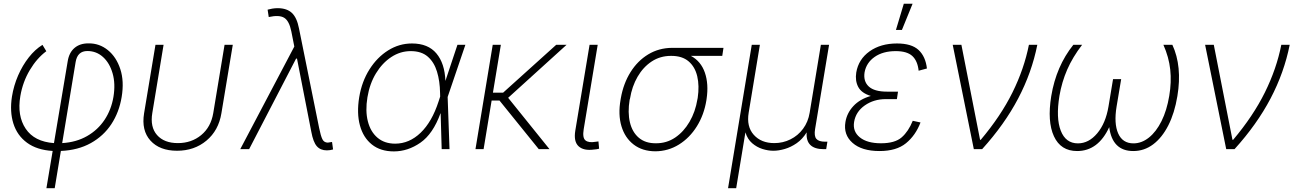

<svg xmlns="http://www.w3.org/2000/svg" viewBox="-20 -780 6777 1004"><path d="M222.7 204.1 255.4 9.3Q173.3 4.4 121.6 -33.4Q69.8 -71.3 50 -134Q30.3 -196.8 42.5 -274.9Q51.8 -332.5 74.7 -385.3Q97.7 -438 130.4 -479.7Q163.1 -521.5 202.1 -545.4L222.2 -512.2Q172.9 -475.6 136 -413.8Q99.1 -352.1 86.4 -277.8Q68.8 -174.8 114.3 -106.9Q159.7 -39.1 262.2 -31.7L334 -459.5Q341.3 -505.4 369.9 -529.5Q398.4 -553.7 443.8 -553.2Q500 -553.7 544.2 -517.8Q588.4 -481.9 609.1 -418.7Q629.9 -355.5 616.2 -272.9Q603 -192.9 562.3 -130.9Q521.5 -68.8 454.8 -31.7Q388.2 5.4 298.3 9.3L266.1 204.1ZM305.2 -31.7Q378.9 -36.1 435.3 -68.4Q491.7 -100.6 526.9 -153.6Q562 -206.5 573.2 -273.4Q584.5 -342.3 568.8 -396.5Q553.2 -450.7 518.6 -481.9Q483.9 -513.2 437 -513.2Q384.8 -513.2 375.5 -455.6Z M905.8 8.3Q814.9 8.3 766.8 -44.7Q718.8 -97.7 733.4 -187.5L793 -545.9H835.4L776.4 -189Q764.2 -115.7 801.3 -73.7Q838.4 -31.7 910.2 -31.7Q981.4 -31.7 1032.2 -73.7Q1083 -115.7 1095.2 -189L1154.3 -545.9H1197.3L1137.7 -187.5Q1123 -97.7 1059.6 -44.7Q996.1 8.3 905.8 8.3Z M1689 6.3Q1655.8 6.3 1636.7 -15.4Q1617.7 -37.1 1607.9 -90.8L1533.2 -472.7V-473.6H1528.3L1282.7 0H1236.3L1519 -536.6L1503.4 -615.7Q1492.2 -670.9 1466.1 -687Q1439.9 -703.1 1385.3 -690.9L1379.4 -729.5Q1389.6 -732.4 1403.8 -734.9Q1418 -737.3 1433.1 -737.3Q1480.5 -736.8 1506.6 -712.2Q1532.7 -687.5 1543.5 -631.3L1648.9 -110.4Q1657.2 -69.3 1665.8 -52Q1674.3 -34.7 1693.8 -34.2Q1703.6 -35.2 1716.3 -37.6L1721.7 1.5Q1705.6 6.3 1689 6.3Z M2039.6 11.7Q1969.7 11.7 1924.6 -24.4Q1879.4 -60.5 1862.1 -124.3Q1844.7 -188 1858.4 -272Q1872.1 -354 1912.1 -417.2Q1952.1 -480.5 2009.8 -516.6Q2067.4 -552.7 2134.3 -552.7Q2218.3 -552.7 2262 -500.7Q2305.7 -448.7 2309.1 -356.9L2372.1 -545.9H2413.6L2320.8 -272.9L2330.6 0H2289.6L2284.2 -187H2283.2Q2244.1 -79.6 2178.5 -33.9Q2112.8 11.7 2039.6 11.7ZM2281.7 -274.9 2281.2 -293.5Q2280.3 -356 2265.1 -405.5Q2250 -455.1 2216.8 -483.9Q2183.6 -512.7 2127.9 -512.7Q2073.2 -512.7 2026.1 -481.7Q1979 -450.7 1946 -396.5Q1913.1 -342.3 1901.4 -271.5Q1889.6 -200.2 1903.6 -145.5Q1917.5 -90.8 1954.1 -59.8Q1990.7 -28.8 2046.4 -28.8Q2120.1 -28.8 2179.4 -85.7Q2238.8 -142.6 2273.4 -249.5Z M2599.1 -545.9 2557.6 -295.4H2610.8L2888.7 -545.9H2942.9L2637.2 -268.6L2853.5 0H2797.4L2591.8 -254.4H2550.8L2508.8 0H2466.3L2556.6 -545.9Z M3085.4 2Q3032.2 9.3 3005.6 -15.1Q2979 -39.6 2988.3 -96.7L3063 -545.9H3105.5L3032.2 -104Q3024.9 -59.1 3041.7 -45.7Q3058.6 -32.2 3094.7 -38.6Q3104.5 -39.1 3109.4 -40.5L3112.8 -2.4Q3101.1 1 3085.4 2Z M3225.1 -258.8 3226.6 -267.6Q3240.2 -343.8 3277.1 -402.8Q3314 -461.9 3369.6 -495.6Q3425.3 -529.3 3494.6 -529.8H3763.2L3756.8 -487.8H3592.8Q3645.5 -459.5 3666 -399.9Q3686.5 -340.3 3674.8 -262.2L3673.8 -255.4Q3661.6 -179.7 3624 -119.4Q3586.4 -59.1 3530.3 -24.2Q3474.1 10.7 3406.7 11.2Q3338.9 10.7 3293.5 -24.2Q3248 -59.1 3229.7 -119.9Q3211.4 -180.7 3225.1 -258.8ZM3274.4 -264.2 3272.5 -258.3Q3261.7 -191.9 3273.9 -140.4Q3286.1 -88.9 3320.6 -59.6Q3355 -30.3 3409.7 -30.8Q3465.3 -30.3 3510.3 -60.5Q3555.2 -90.8 3585.7 -143.1Q3616.2 -195.3 3627 -261.2L3628.4 -268.1Q3637.7 -331.5 3626 -381.1Q3614.3 -430.7 3580.8 -459.2Q3547.4 -487.8 3490.7 -487.8H3488.8Q3432.1 -487.8 3387.7 -458.5Q3343.3 -429.2 3314 -378.7Q3284.7 -328.1 3274.4 -264.2Z M3787.1 204.1 3911.1 -545.9H3953.6L3895 -190.9Q3882.8 -118.2 3921.6 -75Q3960.4 -31.7 4028.8 -31.7Q4074.2 -31.7 4113.5 -51.3Q4152.8 -70.8 4179.4 -106.7Q4206.1 -142.6 4213.9 -190.9L4272.5 -545.9H4315.4L4242.2 -105Q4236.3 -68.8 4248.8 -54Q4261.2 -39.1 4294.4 -39.1H4306.6L4300.3 0H4287.6Q4191.9 0 4198.2 -87.9Q4176.3 -52.2 4146 -31.2Q4115.7 -10.3 4083.7 -1Q4051.8 8.3 4024.4 8.3Q3996.6 8.3 3967 -1Q3937.5 -10.3 3913.1 -31.2Q3888.7 -52.2 3877.9 -87.9L3829.6 204.1Z M4579.1 9.8Q4486.3 9.8 4438 -33Q4389.6 -75.7 4400.9 -142.1Q4408.7 -189 4442.4 -225.3Q4476.1 -261.7 4533.7 -278.3Q4484.9 -293 4467.8 -325.4Q4450.7 -357.9 4457.5 -400.9Q4469.2 -470.2 4527.1 -511.5Q4585 -552.7 4670.4 -552.7Q4746.6 -552.7 4783.2 -518.8Q4819.8 -484.9 4827.1 -421.9L4783.7 -410.2Q4778.3 -461.4 4750.7 -487.1Q4723.1 -512.7 4664.1 -512.7Q4597.2 -512.7 4553.7 -482.4Q4510.3 -452.1 4501 -401.9Q4493.7 -355 4522.7 -327.9Q4551.8 -300.8 4618.2 -300.8H4675.8L4670.9 -267.6L4669.9 -261.7H4611.8Q4549.3 -261.7 4502.2 -228.8Q4455.1 -195.8 4446.3 -142.6Q4438 -92.8 4476.1 -61.8Q4514.2 -30.8 4586.9 -30.8Q4659.7 -30.8 4695.1 -61.8Q4730.5 -92.8 4752.9 -148.4L4793.5 -139.6Q4767.6 -71.8 4717.5 -31Q4667.5 9.8 4579.1 9.8ZM4665 -623.5 4706.1 -760.3H4752L4696.3 -623.5Z M5072.3 0 4961.9 -545.9H5007.3L5105 -48.8H5108.4Q5213.4 -173.3 5274.4 -296.6Q5335.4 -419.9 5360.4 -545.9H5404.3Q5375.5 -400.9 5304.2 -265.1Q5232.9 -129.4 5115.7 0Z M5592.8 -545.9H5638.7Q5588.9 -481 5560.5 -415.8Q5532.2 -350.6 5520 -278.8Q5501 -163.1 5526.9 -96.7Q5552.7 -30.3 5616.7 -30.3Q5673.3 -30.3 5717.5 -82.8Q5761.7 -135.3 5776.4 -222.7L5800.3 -366.2H5842.8L5818.8 -222.7Q5804.2 -134.3 5827.1 -82.3Q5850.1 -30.3 5907.2 -30.3Q5949.7 -30.3 5987.8 -60.5Q6025.9 -90.8 6053.7 -146.5Q6081.5 -202.1 6094.2 -278.8Q6106.4 -350.6 6099.4 -416Q6092.3 -481.4 6063.5 -545.9H6110.4Q6162.6 -433.1 6136.7 -277.3Q6122.1 -189 6089.4 -124.5Q6056.6 -60.1 6010 -25.1Q5963.4 9.8 5906.2 9.8Q5796.4 9.8 5780.3 -115.2Q5722.7 9.8 5612.3 9.8Q5526.9 9.8 5491.2 -67.4Q5455.6 -144.5 5477.1 -277.3Q5502.9 -433.6 5592.8 -545.9Z M6392.1 0 6281.7 -545.9H6327.1L6424.8 -48.8H6428.2Q6533.2 -173.3 6594.2 -296.6Q6655.3 -419.9 6680.2 -545.9H6724.1Q6695.3 -400.9 6624 -265.1Q6552.7 -129.4 6435.5 0Z"/></svg>

Font: Inter Extra Light
Style: Italic
Weight: 200
Italic angle: -9.39999°
Designer: Rasmus Andersson
Foundry: rsms
Version: Version 4.000;git-3c8e0fc